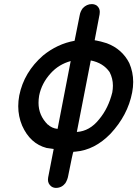

<svg xmlns="http://www.w3.org/2000/svg" viewBox="-20 -715 670 937"><path d="M213 -107H214Q233 -89 261 -86L325 -417Q267 -401 228 -358Q183 -309 171 -248Q168 -230 168 -213Q168 -152 213 -107ZM355 -71Q418 -75 464 -133Q509 -187 528 -264Q531 -281 531 -297Q531 -332 515 -363Q484 -408 423 -420ZM611 -407Q630 -363 630 -315Q630 -290 625 -264Q604 -153 519 -62Q442 17 349 25Q343 25 341.5 25.5Q340 26 338 26Q336 26 313 142Q310 161 299 179Q281 202 253 202Q242 202 232 196Q214 183 214 162Q214 157 215 151L242 12L207 7Q127 -14 88 -102Q69 -147 69 -197Q69 -222 74 -249Q97 -363 190 -444Q260 -501 344 -516L369 -641Q372 -659 384 -675Q403 -695 428 -695Q441 -695 452 -688Q467 -676 467 -657Q467 -651 466 -645L442 -519Q442 -518 451 -517Q469 -514 501 -504Q576 -476 611 -407Z"/></svg>

Font: Bad Comic
Style: Italic
Weight: 400
Italic angle: -11°
Designer: GGBotNet
Foundry: GGBotNet
Version: 0.95